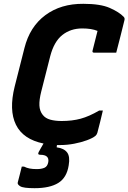

<svg xmlns="http://www.w3.org/2000/svg" viewBox="-20 -740 673 1006"><path d="M296 20Q287 20 279 20L278 22L277 32Q315 37 331.5 58.5Q348 80 340 126Q330 191 285.5 218.5Q241 246 161 246Q102 246 86 236Q70 226 73 216Q79 193 84.5 171.5Q90 150 94 133H106Q120 140 135.5 143Q151 146 173 146Q197 146 213 139Q229 132 233 109Q239 71 191 71Q175 71 183 56Q189 46 195 34.5Q201 23 208 12Q101 -10 63.5 -86.5Q26 -163 57 -287L108 -488Q136 -600 217.5 -660.5Q299 -721 417 -720Q506 -720 555 -698.5Q604 -677 628 -652Q635 -645 632 -634Q623 -598 611.5 -551.5Q600 -505 589 -464H473Q462 -464 465 -475Q471 -497 476.5 -520.5Q482 -544 491 -578Q460 -591 411 -591Q350 -591 306.5 -556.5Q263 -522 243 -445L196 -260Q185 -216 186.5 -187Q188 -158 204 -138Q218 -120 243.5 -113Q269 -106 303 -106Q358 -106 402.5 -118Q447 -130 500 -161H519Q512 -130 505 -102.5Q498 -75 490 -44Q487 -34 480 -28Q465 -16 435 -5Q405 6 368.5 13Q332 20 296 20Z"/></svg>

Font: Recursive Mn Lnr St
Style: Bold Italic
Weight: 700
Italic angle: -15°
Monospace: yes
Version: Version 1.079;hotconv 1.0.112;makeotfexe 2.5.65598; ttfautoh